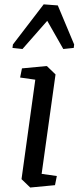

<svg xmlns="http://www.w3.org/2000/svg" viewBox="-20 -840 356 871"><path d="M79.6 -529.8 192.4 -540.5 231.9 -502.4 168.9 -51.3 237.8 -41.5 229.5 0 117.2 10.7 77.6 -27.3 140.1 -478.5 71.3 -488.3ZM314.5 -622.6 267.1 -617.7 194.3 -745.6 82 -617.7 36.6 -622.6 38.6 -638.2 178.2 -820.3 242.2 -815.4 316.4 -638.2Z"/></svg>

Font: Noticia Text
Style: Italic
Weight: 400
Italic angle: -8°
Designer: JM Sole
Foundry: JM Sole
Version: Version 1.003